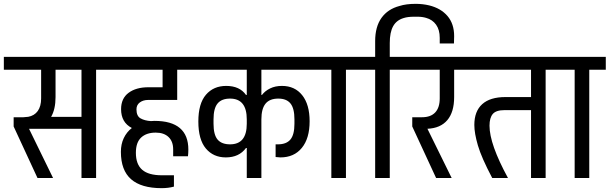

<svg xmlns="http://www.w3.org/2000/svg" viewBox="-30 -926 3172 999"><path d="M556 -563H470V0H394V-256H121L246 0H165L41 -268V-316H92Q100 -316 114 -318H116Q149 -324 166.5 -348.5Q184 -373 184 -414V-563H-10V-630H556ZM394 -563H259V-421Q259 -358 236 -318H394Z M680 -357Q680 -322 701.5 -310Q723 -298 755 -296Q761 -297 774 -297Q862 -297 906 -259.5Q950 -222 950 -148Q950 -129 948 -113H871V-149Q871 -190 847 -213Q823 -236 780 -236Q732 -236 704.5 -210.5Q677 -185 677 -131Q677 -71 710 -42.5Q743 -14 812 -14H875V45Q846 53 811 53Q705 53 652 6.5Q599 -40 599 -136Q599 -176 614 -207.5Q629 -239 656 -260Q600 -289 600 -358Q600 -414 639 -443Q678 -472 742 -472H816V-563H526V-630H990V-563H892V-406H741Q715 -406 697.5 -393Q680 -380 680 -357Z M1330 -432H1333Q1349 -453 1375.5 -466Q1402 -479 1437 -479Q1504 -479 1542.5 -430.5Q1581 -382 1581 -295Q1581 -206 1540.5 -156.5Q1500 -107 1429 -107Q1420 -107 1404 -109V-175H1416Q1460 -175 1481 -200Q1502 -225 1502 -282V-305Q1502 -362 1481.5 -387.5Q1461 -413 1418 -413Q1373 -413 1351.5 -386.5Q1330 -360 1330 -305V0H1254V-156H1250Q1214 -107 1145 -107Q1080 -107 1041 -153.5Q1002 -200 1002 -294Q1002 -387 1041.5 -433Q1081 -479 1147 -479Q1217 -479 1250 -432H1254V-563H970V-630H1628V-563H1330ZM1254 -282V-305Q1254 -413 1167 -413Q1123 -413 1102 -387.5Q1081 -362 1081 -305V-282Q1081 -225 1102 -200Q1123 -175 1167 -175Q1254 -175 1254 -282Z M1856 -563H1770V0H1694V-563H1608V-630H1856Z M2333 -738Q2333 -709 2332 -700H2258V-729Q2258 -771 2239 -797.5Q2220 -824 2187 -833Q2167 -839 2143 -839H2124Q2091 -839 2070 -832Q2033 -821 2015.5 -789.5Q1998 -758 1998 -702V-630H2084V-563H1998V0H1922V-563H1836V-630H1922V-712Q1922 -787 1955 -833Q1988 -879 2049 -895Q2083 -906 2133 -906Q2169 -906 2203 -898Q2264 -883 2298.5 -842.5Q2333 -802 2333 -738Z M2417 -563H2333V-421Q2333 -343 2297.5 -301Q2262 -259 2194 -256L2320 0H2239L2115 -268V-316H2166Q2211 -316 2234.5 -341Q2258 -366 2258 -414V-563H2064V-630H2417Z M2895 -563H2809V0H2733V-353H2595Q2551 -353 2534 -333Q2517 -313 2517 -272Q2517 -176 2613 0H2531Q2475 -106 2456.5 -169.5Q2438 -233 2438 -276Q2438 -347 2479 -384Q2520 -421 2600 -421H2733V-563H2397V-630H2895Z M3122 -563H3036V0H2960V-563H2874V-630H3122Z"/></svg>

Font: Pragati Narrow
Style: Regular
Weight: 400
Designer: Hector Gatti, Marcela Romero, Pablo Cosgaya and Nicolas Silva
Foundry: Omnibus-Type
Version: Version 1.010; ttfautohint (v1.3)